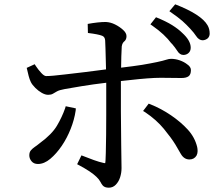

<svg xmlns="http://www.w3.org/2000/svg" viewBox="-20 -833 1040 891"><path d="M890 -666Q881 -680 863 -699.5Q845 -719 826.5 -735.5Q808 -752 766 -781L793 -813Q914 -766 943 -716Q953 -699 953 -677Q953 -665 945 -656Q935 -647 921 -646Q903 -646 890 -666ZM865 -612Q865 -596 855 -587Q845 -578 831 -578Q814 -578 802 -598Q793 -612 777 -631H776Q744 -674 688 -713L678 -720L704 -753Q751 -734 779.5 -716Q808 -698 825 -681Q865 -645 865 -612ZM156 -72Q137 -72 126.5 -84.5Q116 -97 116 -112Q116 -127 123.5 -135.5Q131 -144 141 -151Q149 -156 165 -169Q221 -210 244.5 -250Q268 -290 282 -330L285 -340L332 -330L331 -319Q325 -278 308 -235Q291 -192 266.5 -156Q242 -120 213.5 -96Q185 -72 156 -72ZM895 -151Q897 -142 897 -131.5Q897 -121 892 -111Q881 -93 859 -93Q834 -93 819 -119Q808 -138 794 -162Q775 -193 740.5 -235Q706 -277 654 -312L644 -318L670 -352L678 -349Q728 -329 773.5 -298Q819 -267 851.5 -231.5Q884 -196 895 -151ZM822 -471 726 -472Q675 -472 579 -461Q560 -459 541 -457V-316Q541 -258 542.5 -159.5Q544 -61 544 -53Q544 -31 537.5 -10.5Q531 10 517.5 24Q504 38 485 38Q466 38 457 28Q451 21 446 11Q435 -11 395 -38Q371 -54 338 -71L358 -112Q391 -100 416 -90Q441 -81 460 -77Q464 -76 465.5 -76Q467 -76 468 -76Q470 -80 471 -123Q473 -203 473 -300V-425Q473 -437 473 -449Q413 -442 358.5 -433Q304 -424 279.5 -419.5Q255 -415 244.5 -409Q234 -403 225.5 -398Q217 -393 203.5 -393Q190 -393 174 -402Q158 -411 144 -425Q129 -440 123 -452.5Q117 -465 113 -480.5Q109 -496 104 -518L141 -535L146 -527Q158 -509 171.5 -494.5Q185 -480 194 -480Q220 -480 281 -487.5Q342 -495 379 -499Q421 -504 472 -511Q471 -531 471 -551Q470 -583 469.5 -607.5Q469 -632 468 -645Q467 -662 454 -667Q437 -674 388 -680L387 -722Q437 -731 470 -731H471Q493 -730 514 -719.5Q535 -709 551 -694.5Q567 -680 567 -665.5Q567 -651 559 -643Q554 -639 550.5 -634Q547 -629 545 -618Q544 -600 543 -571Q543 -547 542 -519Q601 -526 639 -532Q722 -546 752 -556Q764 -560 774 -560Q794 -560 814 -553Q834 -546 848 -535Q866 -523 866 -508Q866 -487 855 -479Q844 -471 822 -471Z"/></svg>

Font: Early Summer Mincho Screen
Style: Regular
Weight: 400
Designer: GuiWonder
Version: Version 1.002